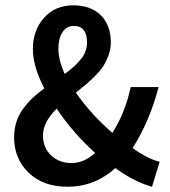

<svg xmlns="http://www.w3.org/2000/svg" viewBox="-20 -692 640 724"><path d="M234.9 12.2Q142.6 12.2 87.9 -40.8Q33.2 -93.8 33.2 -173.8Q33.2 -205.1 42 -232.7Q50.8 -260.3 67.9 -283Q85 -305.7 103.5 -323Q122.1 -340.3 147 -358.9Q104 -440.9 104 -507.8Q104 -577.6 146 -624.8Q188 -671.9 255.9 -671.9Q322.8 -671.9 360.4 -634.3Q397.9 -596.7 397.9 -532.2Q397.9 -507.8 389.6 -484.6Q381.3 -461.4 370.8 -444.6Q360.4 -427.7 339.8 -407Q319.3 -386.2 305.7 -374.8Q292 -363.3 266.1 -342.8Q321.3 -262.7 403.8 -190.9Q450.7 -263.7 473.1 -363.8H578.1Q543.5 -232.4 480 -133.8Q537.1 -92.8 582 -82L553.2 12.2Q484.9 -6.8 415 -58.1Q336.9 12.2 234.9 12.2ZM224.1 -413.1Q264.6 -442.9 286.4 -470.5Q308.1 -498 308.1 -532.2Q308.1 -594.2 257.8 -594.2Q231 -594.2 215.6 -570.6Q200.2 -546.9 200.2 -508.8Q200.2 -465.3 224.1 -413.1ZM250 -77.1Q295.9 -77.1 338.9 -115.2Q254.4 -191.4 193.8 -282.2Q142.1 -231.9 142.1 -181.2Q142.1 -135.3 172.6 -106.2Q203.1 -77.1 250 -77.1Z"/></svg>

Font: Office Code Pro Medium
Style: Regular
Weight: 500
Designer: Nathan Rutzky & Paul D. Hunt
Foundry: Adobe Systems Incorporated
Version: Version 1.004;PS 001.004;hotconv 1.0.70;makeotf.lib2.5.58329